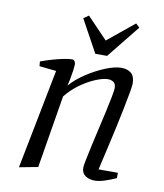

<svg xmlns="http://www.w3.org/2000/svg" viewBox="-81 -776 726 851"><g transform="rotate(10 282.0 -350.0)"><path d="M62 9 150 -440 74 -448 72 -469Q99 -479 125.5 -486.5Q152 -494 174.5 -498.5Q197 -503 210 -503Q219 -503 223 -496.5Q227 -490 227 -482Q227 -475 224.5 -456Q222 -437 218 -416.5Q214 -396 211 -385Q238 -416 279 -443Q320 -470 362 -487Q404 -504 433 -504Q461 -504 477.5 -490Q494 -476 494 -443Q494 -433 488.5 -402Q483 -371 474 -326.5Q465 -282 454 -231.5Q443 -181 431.5 -132Q420 -83 411 -43H498V-19Q469 -6 445 1.5Q421 9 403 9Q377 9 360 -3Q343 -15 343 -39Q343 -47 348.5 -74.5Q354 -102 362.5 -141Q371 -180 381 -222.5Q391 -265 399.5 -304Q408 -343 413.5 -371.5Q419 -400 419 -410Q419 -430 408 -437Q397 -444 383 -444Q362 -444 328 -430Q294 -416 259.5 -391Q225 -366 200 -334L146 -7ZM308 -545 228 -691 251 -707 343 -611 463 -709 480 -693 361 -545Z"/></g></svg>

Font: Manuale Light
Style: Italic
Weight: 300
Italic angle: -11°
Version: Version 1.002